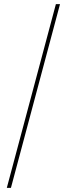

<svg xmlns="http://www.w3.org/2000/svg" viewBox="-20 -760 353 931"><path d="M13 151 251 -740H271L33 151Z"/></svg>

Font: IBM Plex Sans Devanagari Thin
Style: Regular
Weight: 100
Designer: Mike Abbink, Paul van der Laan, Pieter van Rosmalen, Erin McLaughlin
Foundry: Bold Monday
Version: Version 1.1